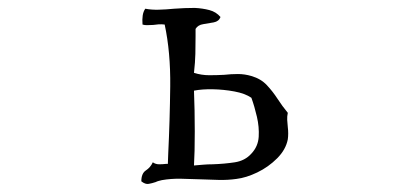

<svg xmlns="http://www.w3.org/2000/svg" viewBox="-20 -504 1040 485"><path d="M707 -152Q702 -126 680 -104Q658 -82 630 -68.5Q602 -55 577 -52Q556 -49 533 -49.5Q510 -50 487 -51Q462 -52 437 -52.5Q412 -53 389 -49Q385 -48 381 -47Q377 -46 373 -44Q364 -41 355.5 -39.5Q347 -38 337 -46Q337 -66 348.5 -73.5Q360 -81 366 -94Q373 -89 382 -89Q391 -89 399 -90Q402 -90 404 -90Q404 -97 404.5 -103.5Q405 -110 405 -117Q409 -199 410 -285.5Q411 -372 396 -442Q388 -443 380.5 -442.5Q373 -442 367 -441Q360 -441 353 -440.5Q346 -440 340 -442Q339 -455 340.5 -465Q342 -475 347 -482Q362 -479 381 -479.5Q400 -480 420 -482Q433 -483 446 -483.5Q459 -484 472 -484Q492 -483 509 -478.5Q526 -474 537 -461Q533 -450 520 -447.5Q507 -445 493.5 -443Q480 -441 474 -431Q474 -426 474 -421.5Q474 -417 474 -413Q474 -389 473.5 -368Q473 -347 470 -320Q489 -314 508.5 -314Q528 -314 546 -315Q564 -317 581 -317Q598 -317 615 -312Q639 -305 654 -289Q669 -273 681 -254.5Q693 -236 707 -219Q705 -210 705.5 -201Q706 -192 707 -183Q708 -175 708 -167Q708 -159 707 -152ZM615 -116Q632 -134 633.5 -158.5Q635 -183 629 -209Q623 -235 615 -257Q599 -268 572 -273Q545 -278 517.5 -278.5Q490 -279 470 -275Q472 -226 472 -172Q472 -118 470 -86Q482 -87 493.5 -88Q505 -89 517 -89Q547 -90 573 -94Q599 -98 615 -116Z"/></svg>

Font: Yuji Mai
Style: Regular
Weight: 400
Designer: Kataoka Yuji
Foundry: Kinuta Font Factory
Version: Version 3.002